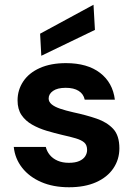

<svg xmlns="http://www.w3.org/2000/svg" viewBox="-20 -777 570 809"><path d="M271 12Q204 12 153.5 -10Q103 -32 73 -70.5Q43 -109 38 -158H173Q177 -140 189.5 -124.5Q202 -109 222.5 -100Q243 -91 270 -91Q297 -91 314 -98.5Q331 -106 339 -118.5Q347 -131 347 -145Q347 -166 335 -176.5Q323 -187 299.5 -194Q276 -201 244 -208Q210 -216 176.5 -226Q143 -236 115 -252Q87 -268 70.5 -292.5Q54 -317 54 -354Q54 -398 78 -434Q102 -470 148 -490.5Q194 -511 258 -511Q348 -511 401.5 -470Q455 -429 464 -357H337Q332 -381 311.5 -394Q291 -407 257 -407Q222 -407 203.5 -394Q185 -381 185 -362Q185 -348 197.5 -337.5Q210 -327 233.5 -319Q257 -311 288 -304Q344 -292 387.5 -277Q431 -262 457 -234Q483 -206 483 -152Q483 -105 457.5 -67.5Q432 -30 384.5 -9Q337 12 271 12ZM154 -542 149 -635 374 -757 380 -651Z"/></svg>

Font: DM Sans 20pt
Style: Bold
Weight: 700
Version: Version 4.004;gftools[0.9.30]